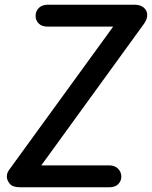

<svg xmlns="http://www.w3.org/2000/svg" viewBox="-20 -795 645 815"><path d="M67 0Q33 0 21 -15.5Q9 -31 9 -45Q9 -52 11 -59Q13 -66 18 -73L480 -709L489 -682H183Q157 -682 144 -695.5Q131 -709 131 -727Q131 -747 144.5 -761Q158 -775 183 -775H550Q576 -775 590.5 -762.5Q605 -750 605 -731Q605 -714 592 -695L135 -65L126 -93H443Q467 -93 481 -79Q495 -65 495 -45Q495 -27 482 -13.5Q469 0 443 0Z"/></svg>

Font: Edu VIC WA NT Beginner SemiBold
Style: Regular
Weight: 600
Designer: Tina and Corey Anderson
Foundry: Google for Education
Version: Version 1.003